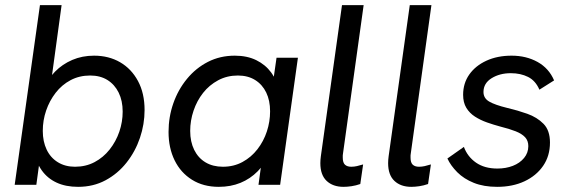

<svg xmlns="http://www.w3.org/2000/svg" viewBox="-20 -717 2215 745"><path d="M283 8Q235 8 199.5 -8.5Q164 -25 142 -56Q120 -87 113 -130L141 -147L121 0H37L135 -697H219L171 -346L149 -371Q165 -410 193.5 -439Q222 -468 260.5 -484.5Q299 -501 345 -501Q402 -501 446 -475.5Q490 -450 515.5 -402.5Q541 -355 541 -290Q541 -235 523 -182Q505 -129 471 -86Q437 -43 389.5 -17.5Q342 8 283 8ZM271 -70Q313 -70 347 -88Q381 -106 405.5 -137Q430 -168 443 -206Q456 -244 456 -284Q456 -326 440.5 -357.5Q425 -389 397 -406.5Q369 -424 330 -424Q288 -424 254 -406Q220 -388 196 -357Q172 -326 159 -288Q146 -250 146 -209Q146 -168 161 -136.5Q176 -105 204.5 -87.5Q233 -70 271 -70Z M829 8Q769 8 725 -19.5Q681 -47 657.5 -95Q634 -143 634 -205Q634 -263 652.5 -316Q671 -369 705.5 -411Q740 -453 787 -477Q834 -501 891 -501Q939 -501 974.5 -483.5Q1010 -466 1032 -436Q1054 -406 1059 -367L1032 -346L1053 -493H1136L1067 0H983L1003 -147L1028 -125Q1009 -82 980 -52.5Q951 -23 913 -7.5Q875 8 829 8ZM845 -70Q887 -70 921 -88.5Q955 -107 979 -138Q1003 -169 1015.5 -207Q1028 -245 1028 -285Q1028 -327 1013 -358Q998 -389 970 -406.5Q942 -424 903 -424Q861 -424 826.5 -405.5Q792 -387 768 -356.5Q744 -326 731 -287.5Q718 -249 718 -209Q718 -167 733.5 -135.5Q749 -104 777.5 -87Q806 -70 845 -70Z M1313 8Q1272 8 1247.5 -15Q1223 -38 1223 -84Q1223 -90 1223.5 -97Q1224 -104 1225 -111L1307 -697H1391L1311 -122Q1310 -118 1310 -114Q1310 -110 1310 -105Q1310 -86 1318.5 -78Q1327 -70 1343 -70Q1354 -70 1365 -72.5Q1376 -75 1389 -79L1378 -3Q1361 3 1344 5.5Q1327 8 1313 8Z M1576 8Q1535 8 1510.5 -15Q1486 -38 1486 -84Q1486 -90 1486.5 -97Q1487 -104 1488 -111L1570 -697H1654L1574 -122Q1573 -118 1573 -114Q1573 -110 1573 -105Q1573 -86 1581.5 -78Q1590 -70 1606 -70Q1617 -70 1628 -72.5Q1639 -75 1652 -79L1641 -3Q1624 3 1607 5.5Q1590 8 1576 8Z M1909 8Q1857 8 1818.5 -7.5Q1780 -23 1754.5 -48.5Q1729 -74 1716 -102L1780 -147Q1794 -109 1827 -86Q1860 -63 1910 -63Q1943 -63 1970 -73.5Q1997 -84 2013.5 -104Q2030 -124 2030 -150Q2030 -171 2017.5 -184.5Q2005 -198 1981 -207.5Q1957 -217 1921 -226Q1895 -233 1869.5 -242Q1844 -251 1823 -264.5Q1802 -278 1789.5 -298.5Q1777 -319 1777 -349Q1777 -394 1801 -428Q1825 -462 1867.5 -481.5Q1910 -501 1965 -501Q2022 -501 2066 -476.5Q2110 -452 2130 -405L2073 -369Q2058 -404 2029 -418.5Q2000 -433 1962 -433Q1919 -433 1887.5 -413.5Q1856 -394 1856 -360Q1856 -336 1878 -323Q1900 -310 1949 -298Q1988 -289 2026 -275.5Q2064 -262 2089 -236.5Q2114 -211 2114 -164Q2114 -112 2087.5 -73.5Q2061 -35 2015 -13.5Q1969 8 1909 8Z"/></svg>

Font: Hanken Grotesk
Style: Italic
Weight: 400
Italic angle: -8°
Designer: Alfredo Marco Pradil
Foundry: Hanken Design Co.
Version: Version 3.013